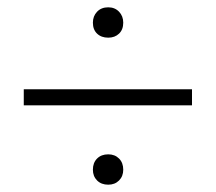

<svg xmlns="http://www.w3.org/2000/svg" viewBox="-20 -496 590 525"><path d="M234 -434Q234 -452 245.5 -464Q257 -476 276 -476Q294 -476 305.5 -464Q317 -452 317 -434Q317 -415 305.5 -404Q294 -393 276 -393Q257 -393 245.5 -404Q234 -415 234 -434ZM45 -252H505V-208H45ZM234 -32Q234 -51 245.5 -62.5Q257 -74 276 -74Q294 -74 305.5 -62.5Q317 -51 317 -32Q317 -14 305.5 -2.5Q294 9 276 9Q257 9 245.5 -2.5Q234 -14 234 -32Z"/></svg>

Font: Ysabeau Infant Semilight
Style: Regular
Weight: 300
Designer: Christian Thalmann (Catharsis Fonts)
Version: Version 0.003